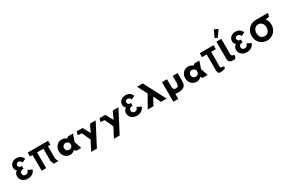

<svg xmlns="http://www.w3.org/2000/svg" viewBox="252 -3393 8831 5922"><g transform="rotate(-30 4667.5 -432.5)"><path d="M421 -512 547 -573Q545 -579 541.5 -589.5Q538 -600 521.5 -626.5Q505 -653 481.5 -673.5Q458 -694 414 -710.5Q370 -727 315 -727Q214 -727 149 -669.5Q84 -612 84 -523Q84 -439 146 -391Q57 -337 57 -230Q57 -130 130.5 -65Q204 0 317 0Q361 0 399.5 -9.5Q438 -19 464 -34.5Q490 -50 511.5 -68Q533 -86 545.5 -104.5Q558 -123 566.5 -138.5Q575 -154 578 -163L581 -173L433 -245Q433 -241 431.5 -233.5Q430 -226 422.5 -207.5Q415 -189 404 -175Q393 -161 370.5 -149.5Q348 -138 318 -138Q273 -138 245 -162.5Q217 -187 217 -230Q217 -275 246 -304Q275 -333 318 -333Q326 -333 333.5 -332Q341 -331 345 -329L349 -328V-433H314Q281 -433 255.5 -458.5Q230 -484 230 -521Q230 -554 256 -576.5Q282 -599 316 -599Q341 -599 361 -590Q381 -581 391.5 -568Q402 -555 409.5 -542.5Q417 -530 419 -521Z M964 -562V-1H804V-561H711V-702H804H964H1190H1350H1438V-561H1350V-120L1399 -1H1239L1190 -120V-562Z M1816 -528Q1918 -528 1984 -464L2036 -513H2213L2126 -258L2213 0H2038L1986 -58H1984Q1918 15 1816 15Q1705 15 1633 -63.5Q1561 -142 1561 -256Q1561 -370 1633 -449Q1705 -528 1816 -528ZM1869 -136Q1921 -136 1954.5 -170Q1988 -204 1988 -256Q1988 -309 1953.5 -343Q1919 -377 1869 -377Q1818 -377 1783.5 -343Q1749 -309 1749 -256Q1749 -203 1782 -169.5Q1815 -136 1869 -136Z M2819 -513H3023L2620 260H2416L2593 -80L2455 -382L2314 -394L2350 -513H2554L2697 -250Z M3630 -513H3834L3431 260H3227L3404 -80L3266 -382L3125 -394L3161 -513H3365L3508 -250Z M4306 -512 4432 -573Q4430 -579 4426.5 -589.5Q4423 -600 4406.5 -626.5Q4390 -653 4366.5 -673.5Q4343 -694 4299 -710.5Q4255 -727 4200 -727Q4099 -727 4034 -669.5Q3969 -612 3969 -523Q3969 -439 4031 -391Q3942 -337 3942 -230Q3942 -130 4015.5 -65Q4089 0 4202 0Q4246 0 4284.5 -9.5Q4323 -19 4349 -34.5Q4375 -50 4396.5 -68Q4418 -86 4430.5 -104.5Q4443 -123 4451.5 -138.5Q4460 -154 4463 -163L4466 -173L4318 -245Q4318 -241 4316.5 -233.5Q4315 -226 4307.5 -207.5Q4300 -189 4289 -175Q4278 -161 4255.5 -149.5Q4233 -138 4203 -138Q4158 -138 4130 -162.5Q4102 -187 4102 -230Q4102 -275 4131 -304Q4160 -333 4203 -333Q4211 -333 4218.5 -332Q4226 -331 4230 -329L4234 -328V-433H4199Q4166 -433 4140.5 -458.5Q4115 -484 4115 -521Q4115 -554 4141 -576.5Q4167 -599 4201 -599Q4226 -599 4246 -590Q4266 -581 4276.5 -568Q4287 -555 4294.5 -542.5Q4302 -530 4304 -521Z M5051 0H5255L4851 -773H4647L4825 -433L4581 0H4785L4929 -263Z M5563 -513V-269Q5563 -193 5585.5 -161Q5608 -129 5663.5 -129Q5719 -129 5742 -161Q5765 -193 5765 -269V-513H5941V-226Q5941 -98 5875 -41.5Q5809 15 5663 15Q5606 15 5561 7V188H5385V-513Z M6318 -528Q6420 -528 6486 -464L6538 -513H6715L6628 -258L6715 0H6540L6488 -58H6486Q6420 15 6318 15Q6207 15 6135 -63.5Q6063 -142 6063 -256Q6063 -370 6135 -449Q6207 -528 6318 -528ZM6371 -136Q6423 -136 6456.5 -170Q6490 -204 6490 -256Q6490 -309 6455.5 -343Q6421 -377 6371 -377Q6320 -377 6285.5 -343Q6251 -309 6251 -256Q6251 -203 6284 -169.5Q6317 -136 6371 -136Z M6838 -563V-703H7331V-563H7164V-21Q7171 -13 7177 0Q7180 9 7199.5 10.5Q7219 12 7239 11Q7259 10 7274.5 22Q7290 34 7287 63Q7286 84 7271.5 93.5Q7257 103 7229 108Q7226 109 7210.5 112Q7195 115 7188 116.5Q7181 118 7165.5 121Q7150 124 7140.5 124.5Q7131 125 7117 126.5Q7103 128 7093 127Q7083 126 7072 124Q7061 122 7052.5 118Q7044 114 7037 108Q7022 93 7012 50Q7002 7 7009 -2H7005V-563ZM7044 -1 7018 -2Q7030 0 7044 -1Z M7471 -881 7584 -1125 7714 -1058 7554 -834ZM7460 -753 7462 -200V-199Q7461 -181 7462 -167V-148Q7465 -81 7483.5 -52Q7502 -23 7554 -3Q7560 0 7573 0.5Q7586 1 7599 1Q7612 1 7641.5 0.5Q7671 0 7696 0Q7708 -9 7720.5 -37.5Q7733 -66 7739 -89L7746 -113Q7741 -119 7707.5 -130Q7674 -141 7669 -145Q7666 -148 7659.5 -154Q7653 -160 7650 -163.5Q7647 -167 7643.5 -172Q7640 -177 7638.5 -181.5Q7637 -186 7636 -191V-753Z M8222 -512 8348 -573Q8346 -579 8342.5 -589.5Q8339 -600 8322.5 -626.5Q8306 -653 8282.5 -673.5Q8259 -694 8215 -710.5Q8171 -727 8116 -727Q8015 -727 7950 -669.5Q7885 -612 7885 -523Q7885 -439 7947 -391Q7858 -337 7858 -230Q7858 -130 7931.5 -65Q8005 0 8118 0Q8162 0 8200.5 -9.5Q8239 -19 8265 -34.5Q8291 -50 8312.5 -68Q8334 -86 8346.5 -104.5Q8359 -123 8367.5 -138.5Q8376 -154 8379 -163L8382 -173L8234 -245Q8234 -241 8232.5 -233.5Q8231 -226 8223.5 -207.5Q8216 -189 8205 -175Q8194 -161 8171.5 -149.5Q8149 -138 8119 -138Q8074 -138 8046 -162.5Q8018 -187 8018 -230Q8018 -275 8047 -304Q8076 -333 8119 -333Q8127 -333 8134.5 -332Q8142 -331 8146 -329L8150 -328V-433H8115Q8082 -433 8056.5 -458.5Q8031 -484 8031 -521Q8031 -554 8057 -576.5Q8083 -599 8117 -599Q8142 -599 8162 -590Q8182 -581 8192.5 -568Q8203 -555 8210.5 -542.5Q8218 -530 8220 -521Z M8662 -364Q8662 -323 8672 -287Q8682 -251 8703 -220.5Q8724 -190 8760 -172.5Q8796 -155 8843 -155Q8889 -155 8924.5 -172.5Q8960 -190 8981 -220.5Q9002 -251 9012.5 -287Q9023 -323 9023 -364Q9023 -419 9004.5 -465Q8986 -511 8944 -542Q8902 -573 8843 -573Q8784 -573 8742 -542Q8700 -511 8681 -464.5Q8662 -418 8662 -364ZM8843 -727H9285L9249 -604L9117 -594Q9196 -495 9196 -364Q9196 -263 9150 -179.5Q9104 -96 9023 -48Q8942 0 8843 0Q8741 0 8660 -48Q8579 -96 8534 -179Q8489 -262 8489 -364Q8489 -464 8537 -548Q8585 -632 8666 -679.5Q8747 -727 8843 -727Z"/></g></svg>

Font: Hussar
Style: BoldWeb
Weight: 700
Foundry: Cannot Into Space Fonts
Version: Version 2.00